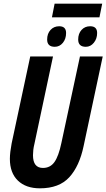

<svg xmlns="http://www.w3.org/2000/svg" viewBox="-20 -1024 584 1054"><path d="M199.2 9.8Q122.1 9.8 78.1 -32.7Q34.2 -75.2 34.2 -151.9Q34.2 -169.9 36.9 -192.1Q39.6 -214.4 43.9 -236.8L146 -713.9H271L168.9 -233.9Q164.6 -216.8 162.8 -200.7Q161.1 -184.6 161.1 -171.9Q161.1 -102.1 215.8 -102.1Q255.9 -102.1 278.8 -134.3Q301.8 -166.5 316.9 -238.8L418.9 -713.9H543.9L439 -222.2Q416 -111.8 360.4 -51Q304.7 9.8 199.2 9.8ZM265.1 -928.7 279.8 -1003.9H541L525.9 -928.7ZM280.8 -767.1Q238.8 -767.1 238.8 -807.1Q238.8 -839.4 257.3 -859.6Q275.9 -879.9 305.2 -879.9Q342.8 -879.9 342.8 -842.8Q342.8 -810.5 325 -788.8Q307.1 -767.1 280.8 -767.1ZM451.2 -767.1Q409.2 -767.1 409.2 -807.1Q409.2 -839.4 427.5 -859.6Q445.8 -879.9 475.1 -879.9Q513.2 -879.9 513.2 -842.8Q513.2 -811.5 495.1 -789.3Q477.1 -767.1 451.2 -767.1Z"/></svg>

Font: Open Sans Condensed
Style: Bold Italic
Weight: 700
Width: 3
Italic angle: -12°
Designer: Monotype Design Team
Foundry: Monotype Imaging Inc.
Version: Version 3.003; ttfautohint (v1.8.4)